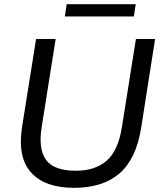

<svg xmlns="http://www.w3.org/2000/svg" viewBox="-20 -892 773 921"><path d="M335 9Q196 9 129.5 -64Q63 -137 86 -284L153 -705H247L180 -283Q163 -178 200.5 -125.5Q238 -73 344 -73Q437 -73 492.5 -122Q548 -171 565 -284L632 -705H724L657 -278Q633 -129 553 -60Q473 9 335 9ZM291 -813 300 -872H631L622 -813Z"/></svg>

Font: Mulish Medium
Style: Italic
Weight: 500
Italic angle: -9°
Designer: Vernon Adams
Foundry: Vernon Adams
Version: Version 3.603; ttfautohint (v1.8.3)